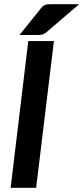

<svg xmlns="http://www.w3.org/2000/svg" viewBox="-20 -898 398 918"><path d="M30.8 0 115.2 -701.7H237.8L152.8 0ZM358.4 -877.9 201.2 -743.2Q190.4 -734.9 181.9 -732.7Q173.3 -730.5 160.2 -730.5H73.2L175.8 -858.4Q181.2 -865.2 186.3 -869.1Q191.4 -873 197 -875Q202.6 -877 209.5 -877.4Q216.3 -877.9 225.6 -877.9Z"/></svg>

Font: Carlito
Style: Bold Italic
Weight: 700
Italic angle: -7°
Designer: Lukasz Dziedzic
Foundry: tyPoland Lukasz Dziedzic
Version: Version 1.104